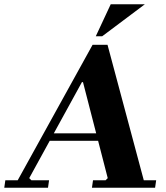

<svg xmlns="http://www.w3.org/2000/svg" viewBox="-64 -880 776 900"><path d="M161 0H-44L-39 -35H19L370 -670H440L610 -35H668L663 0H367L372 -35H431L441 -45L325 -495H320L73 -45L83 -35H166ZM161 -255H487L482 -220H156ZM615 -860 415 -710H385L455 -860Z"/></svg>

Font: Brygada 1918
Style: Bold Italic
Weight: 700
Italic angle: -8°
Designer: Mateusz Machalski | Borys Kosmynka | Przemek Hoffer
Foundry: NIEPODLEGLA 2018
Version: Version 3.006